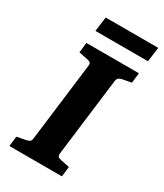

<svg xmlns="http://www.w3.org/2000/svg" viewBox="-181 -788 737 861"><g transform="rotate(30 187.5 -357.5)"><path d="M17 0 23 -52 70 -61Q81 -63 87 -68Q93 -73 94 -85L144 -488Q146 -501 140.5 -505.5Q135 -510 123 -512L79 -521L85 -573H357L351 -521L304 -512Q294 -510 288 -505Q282 -500 280 -488L230 -85Q229 -72 234 -67.5Q239 -63 251 -61L295 -52L289 0ZM103 -715H375L365 -640H93Z"/></g></svg>

Font: Rasa
Style: Italic
Weight: 400
Italic angle: -7.10001°
Designer: Anna Giedrys (Yrsa+Rasa design), David Brezina (Yrsa art-direction, Rasa art-direction, design)
Foundry: Rosetta Type Foundry
Version: Version 2.004